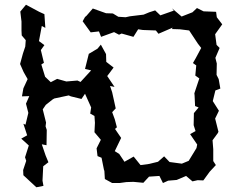

<svg xmlns="http://www.w3.org/2000/svg" viewBox="-20 -752 1040 813"><path d="M340 -355 366 -297 362 -271 380 -261 382 -232 380 -192 407 -160 389 -124 393 -91 410 -84 420 -34 422 -28 424 6 455 23H486L515 19L545 18L587 22L611 -4L655 -7L670 23L692 13L728 10L768 -7L795 16L817 11L841 12L868 -25L894 -53L883 -70V-120L880 -158L902 -188L905 -194L891 -250L907 -283L881 -324L892 -369L913 -377L906 -417L897 -435L898 -483L892 -507L910 -549L897 -562L891 -607L921 -649L898 -679L895 -702L842 -704L814 -718L795 -700L749 -682L708 -717L716 -707L659 -687L637 -708L612 -700L588 -690L530 -683L512 -679L481 -681L458 -695L429 -696L373 -716L346 -685L340 -680L330 -662L364 -615L399 -619L408 -596L463 -616L484 -605L495 -610L545 -596L565 -628L585 -625L640 -623L651 -609L711 -635L708 -629L741 -628L781 -623L818 -567L832 -549L809 -506L797 -485L811 -475L807 -432L824 -420L803 -357L804 -347L806 -303L821 -297L801 -273L800 -222L808 -197L785 -184L815 -140L812 -125L779 -71L750 -59L698 -66L675 -90L649 -67L612 -58L575 -53L546 -89L507 -67L485 -100L466 -112L493 -168L467 -206L475 -213L466 -247L455 -277L470 -293L455 -361L446 -388L465 -384L434 -430L461 -466L430 -490L429 -523L407 -563L393 -546L356 -524L340 -460L366 -454L321 -405L308 -411L261 -407L222 -418L195 -404L171 -427L155 -479L166 -486L153 -540L168 -561L145 -578L157 -642L172 -634L168 -692L146 -702L90 -732L66 -703L71 -661V-622L72 -602L89 -582L87 -555L77 -525L65 -481L80 -447L97 -417L79 -378L73 -344L104 -345L90 -313L100 -274L88 -224L79 -228L95 -179L70 -165L102 -136L86 -86L91 -71L78 -32L79 -10L134 41L164 35L160 13L163 -48L185 -65L173 -94L157 -141L177 -137L178 -202L173 -217L175 -233L161 -289L174 -308L203 -331L210 -335L271 -348L280 -344L325 -333Z"/></svg>

Font: チョークS
Style: Regular
Weight: 400
Designer: [Stick] Fontworks Inc.
Foundry: [Stick] Fontworks Inc.
Version: Version 1.200;FEAKit 1.0